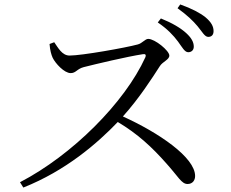

<svg xmlns="http://www.w3.org/2000/svg" viewBox="-20 -838 1040 864"><path d="M781 -651C800 -625 811 -603 827 -603C841 -603 852 -612 852 -628C852 -648 842 -667 818 -689C793 -712 754 -735 704 -755L690 -737C734 -707 760 -679 781 -651ZM869 -720C890 -695 901 -672 917 -672C932 -672 941 -681 941 -698C941 -719 931 -738 905 -760C880 -780 842 -800 791 -818L779 -801C823 -769 848 -745 869 -720ZM203 -640C205 -612 211 -591 217 -578C229 -553 269 -509 298 -509C322 -509 326 -528 357 -536C412 -550 551 -583 622 -594C633 -596 639 -593 634 -580C541 -376 305 -140 70 -18L85 6C276 -70 417 -192 510 -289C599 -236 664 -176 730 -101C783 -42 797 -10 824 -10C847 -10 858 -27 858 -46C858 -130 694 -241 533 -314C606 -395 665 -487 699 -540C712 -561 742 -569 742 -588C742 -610 677 -663 647 -663C633 -663 620 -643 600 -638C545 -623 348 -588 293 -588C259 -588 241 -624 224 -648Z"/></svg>

Font: Harano Aji Mincho CN
Style: Regular
Weight: 400
Foundry: Masamichi Hosoda
Version: HaranoAjiMinchoCN-Regular version 20230610;ttx 4.39.4